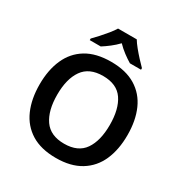

<svg xmlns="http://www.w3.org/2000/svg" viewBox="-211 -1099 1213 1271"><g transform="rotate(30 395.0 -464.0)"><path d="M731 -358Q731 -247 694.5 -164.5Q658 -82 583 -36Q508 10 395 10Q281 10 206.5 -36Q132 -82 95.5 -165Q59 -248 59 -359Q59 -469 95.5 -551.5Q132 -634 206.5 -679.5Q281 -725 396 -725Q509 -725 583.5 -679.5Q658 -634 694.5 -551.5Q731 -469 731 -358ZM194 -358Q194 -237 242 -168Q290 -99 395 -99Q501 -99 548.5 -168Q596 -237 596 -358Q596 -479 549 -548Q502 -617 396 -617Q291 -617 242.5 -548Q194 -479 194 -358ZM467 -938Q480 -916 502.5 -888.5Q525 -861 549 -835Q573 -809 592 -790V-778H507Q480 -794 450 -816.5Q420 -839 394 -866Q368 -839 339.5 -817Q311 -795 284 -778H200V-790Q219 -809 242.5 -835Q266 -861 288.5 -888.5Q311 -916 324 -938Z"/></g></svg>

Font: Noto Sans Hanifi Rohingya SemiBold
Style: Regular
Weight: 600
Version: Version 2.101